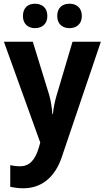

<svg xmlns="http://www.w3.org/2000/svg" viewBox="-20 -770 562 1030"><path d="M103 -684C103 -641 131 -619 168 -619C205 -619 234 -641 234 -684C234 -729 205 -750 168 -750C131 -750 103 -729 103 -684ZM287 -684C287 -641 315 -619 353 -619C390 -619 419 -641 419 -684C419 -729 390 -750 353 -750C315 -750 287 -729 287 -684ZM1 -546 196 -5 188 23C169 86 140 122 87 122C67 122 48 119 35 116V232C53 236 76 240 106 240C195 240 273 189 312 71L521 -546H369L283 -256C273 -221 267 -192 264 -158H261C258 -193 254 -224 245 -257L156 -546Z"/></svg>

Font: Noto Sans Telugu SemiCondensed
Style: Bold
Weight: 700
Width: 4
Designer: Jelle Bosma - Monotype Design Team
Foundry: Monotype Imaging Inc.
Version: Version 2.005